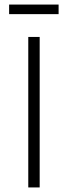

<svg xmlns="http://www.w3.org/2000/svg" viewBox="-20 -822 298 842"><path d="M237 -760H20V-802H237ZM154 0H104V-660H154Z"/></svg>

Font: Work Sans Light
Style: Regular
Weight: 300
Designer: Wei Huang
Foundry: Wei Huang
Version: Version 1.500